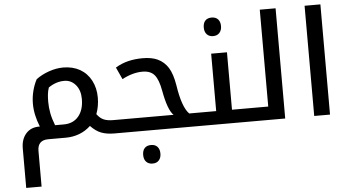

<svg xmlns="http://www.w3.org/2000/svg" viewBox="-64 -879 2417 1319"><g transform="rotate(-5 1144.0 -220.0)"><path d="M245 0Q171 0 171 74V320H65V48Q65 -15 98.5 -53.5Q132 -92 189 -92H195Q161 -175 161 -252Q161 -296 172 -339.5Q183 -383 202 -418Q241 -447 291.5 -464.5Q342 -482 390 -482Q422 -482 451 -475Q480 -468 505 -454Q555 -425 582 -373Q609 -321 609 -256Q609 -195 589 -143Q610 -114 635.5 -103Q661 -92 701 -92H706Q711 -92 711 -88V-5Q711 0 706 0H701Q648 0 610.5 -14.5Q573 -29 538 -66Q503 -33 459 -16.5Q415 0 366 0ZM267 -256Q267 -217 274.5 -177.5Q282 -138 300 -92H360Q425 -92 462 -136Q499 -180 499 -256Q499 -316 467.5 -353Q436 -390 389 -390Q332 -390 280 -354Q272 -331 269.5 -307Q267 -283 267 -256Z M945 229Q917 229 901 212Q885 195 885 165Q885 134 900.5 117.5Q916 101 945 101Q973 101 988.5 118Q1004 135 1004 165Q1004 194 988.5 211.5Q973 229 945 229Z M696 0Q691 0 691 -5V-88Q691 -92 696 -92H1117Q1078 -130 1054 -262Q1040 -341 1012.5 -373.5Q985 -406 930 -406Q862 -406 789 -367L751 -450Q794 -476 840.5 -487Q887 -498 939 -498Q1001 -498 1042 -479Q1087 -458 1114 -415Q1141 -372 1154 -293Q1177 -140 1225 -92H1291Q1296 -92 1296 -88V-5Q1296 0 1291 0Z M1435 -607Q1408 -607 1392 -624Q1376 -641 1376 -671Q1376 -702 1391.5 -718.5Q1407 -735 1435 -735Q1464 -735 1479.5 -718Q1495 -701 1495 -671Q1495 -642 1479 -624.5Q1463 -607 1435 -607Z M1281 0Q1276 0 1276 -5V-88Q1276 -92 1281 -92H1411V-488H1520V-92H1650Q1655 -92 1655 -88V-5Q1655 0 1650 0Z M1640 0Q1635 0 1635 -5V-88Q1635 -92 1640 -92H1770V-760H1879V0Z M2079 -760H2188V0H2079Z"/></g></svg>

Font: Noto Kufi Arabic Medium
Style: Regular
Weight: 500
Designer: Monotype Design Team, David Williams, Khaled Hosny
Foundry: Google LLC
Version: Version 2.109; ttfautohint (v1.8.4.7-5d5b)